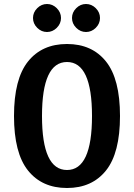

<svg xmlns="http://www.w3.org/2000/svg" viewBox="-20 -930 670 960"><path d="M264 -791Q243 -770 215 -770Q187 -770 166 -791Q145 -812 145 -840Q145 -868 166 -889Q187 -910 215 -910Q243 -910 264 -889Q285 -868 285 -840Q285 -812 264 -791ZM459 -791Q438 -770 410 -770Q382 -770 361 -791Q340 -812 340 -840Q340 -868 361 -889Q382 -910 410 -910Q438 -910 459 -889Q480 -868 480 -840Q480 -812 459 -791ZM510 -77.5Q440 10 315 10Q190 10 120 -77.5Q50 -165 50 -350Q50 -535 120 -622.5Q190 -710 315 -710Q440 -710 510 -622.5Q580 -535 580 -350Q580 -165 510 -77.5ZM190 -350Q190 -80 315 -80Q440 -80 440 -350Q440 -620 315 -620Q190 -620 190 -350Z"/></svg>

Font: Scada
Style: Bold
Weight: 700
Designer: Jovanny Lemonad
Foundry: Jovanny Lemonad
Version: Version 4.100;PS 004.100;hotconv 1.0.88;makeotf.lib2.5.64775